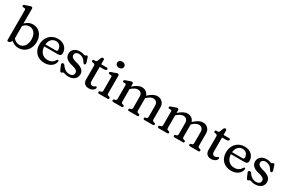

<svg xmlns="http://www.w3.org/2000/svg" viewBox="144 -2051 5064 3378"><g transform="rotate(30 2676.0 -362.0)"><path d="M361 -478.5C302 -478.5 247 -452.5 203 -407V-707.5C203 -725 192.5 -736 176 -736C163.5 -736 148.5 -729.5 130.5 -723.5L57.5 -699C41 -693.5 33 -684.5 33 -673C33 -662 40 -652.5 52 -652L85 -650.5C99 -650 106 -640.5 106 -619.5V-19.5C106 -3.5 114.5 4.5 127 4.5C144.5 4.5 158 -1.5 168.5 -13.5L195.5 -45.5C232.5 -9 281.5 12 336.5 12C465.5 12 569 -87 569 -242.5C569 -380 482.5 -478.5 361 -478.5ZM323 -44.5C278 -44.5 235.5 -65 203 -105.5V-356.5C235.5 -394.5 276 -416.5 323 -416.5C406 -416.5 466.5 -349 466.5 -233C466.5 -113.5 403.5 -44.5 323 -44.5Z M1051.5 -157.5C1043.5 -158 1038.5 -153 1030.5 -142.5C1009.5 -100.5 961.5 -62.5 890.5 -62.5C794 -62.5 726 -125.5 720.5 -241H999.5C1041.5 -241 1065 -260.5 1065 -300C1065 -404 984 -479 868.5 -479C723 -479 629 -371 629 -228.5C629 -87.5 720 11.5 866 11.5C983.5 11.5 1063.5 -60.5 1066.5 -137C1066.5 -150 1061 -157 1051.5 -157.5ZM855.5 -426C920.5 -426 965 -378.5 965 -309.5C965 -290 955 -281.5 933.5 -281.5H721C729.5 -370.5 782.5 -426 855.5 -426Z M1316 -432.5C1375.5 -432.5 1424.5 -401.5 1454.5 -348C1467 -326 1480.5 -317.5 1494.5 -321C1513 -325.5 1512.5 -350.5 1505.5 -372.5L1478 -458C1473 -473 1464.5 -479.5 1454 -479.5C1440.5 -479.5 1431.5 -460.5 1415 -460.5C1399.5 -460.5 1370 -479.5 1312.5 -479.5C1215.5 -479.5 1152.5 -422 1152.5 -346C1152.5 -258 1220.5 -215 1320.5 -195C1382.5 -179.5 1431.5 -158 1431.5 -111.5C1431.5 -69.5 1405.5 -38.5 1343.5 -38.5C1287.5 -38.5 1232 -71.5 1194 -131C1184 -147 1166 -153 1151.5 -149C1135.5 -144 1128 -126.5 1139.5 -100.5L1176 -16.5C1184 1.5 1193 9 1205.5 9C1221.5 9 1228 -10.5 1245.5 -10.5C1265 -10.5 1299.5 8 1347 8C1461 8 1518.5 -52.5 1518.5 -133.5C1518.5 -217 1446 -259.5 1339.5 -284.5C1282.5 -300 1239 -320 1239 -366.5C1239 -404.5 1268.5 -432.5 1316 -432.5Z M1867.5 -88.5C1852.5 -89.5 1837 -63 1800.5 -63C1766.5 -63 1746 -86 1746 -127V-417H1831C1867.5 -417 1883.5 -430 1883.5 -448.5C1883.5 -463 1874 -469.5 1857 -469.5H1746V-556.5C1746 -574 1735 -584.5 1720 -584.5C1708 -584.5 1692 -574 1686 -558L1663 -498C1655 -476.5 1642.5 -469.5 1624.5 -469.5H1601.5C1586 -469.5 1576 -460 1576 -447.5C1576 -435.5 1582.5 -425.5 1594.5 -423.5L1620 -419.5C1640.5 -416.5 1649 -403.5 1649 -380V-109C1649 -30.5 1695.5 8 1768.5 8C1829 8 1879.5 -28 1882.5 -65.5C1885.5 -79.5 1877.5 -88 1867.5 -88.5Z M2046 -571C2089 -571 2118.5 -597 2118.5 -634C2118.5 -670.5 2089 -696 2046 -696C2004.5 -696 1975 -670.5 1975 -634C1975 -597 2004.5 -571 2046 -571ZM2108.5 -446C2108.5 -463.5 2098.5 -475 2082 -475C2069 -475 2054.5 -469 2036 -462.5L1963 -437.5C1947 -432 1939 -423.5 1939 -412C1939 -401 1947 -391 1959.5 -390.5L1991 -389.5C2004.5 -389 2011.5 -379 2011.5 -358.5V-89.5C2011.5 -66.5 2003 -56.5 1988 -52.5L1968.5 -47.5C1955.5 -44 1947.5 -35 1947.5 -23C1947.5 -8 1957.5 0 1975 0H2144.5C2162 0 2172 -8 2172 -23C2172 -35 2165 -43.5 2151 -47.5L2132.5 -52.5C2116.5 -57 2108.5 -66.5 2108.5 -89.5Z M3051.5 -52.5C3036.5 -56.5 3027.5 -66.5 3027.5 -89.5V-335C3027.5 -421.5 2969 -479.5 2886.5 -479.5C2833 -479.5 2774 -451 2706 -385.5C2688 -443.5 2637.5 -479.5 2572.5 -479.5C2520 -479.5 2464 -450.5 2396.5 -391.5V-446C2396.5 -463.5 2386 -475 2369.5 -475C2357 -475 2342.5 -469 2324 -462.5L2251.5 -437.5C2235.5 -432 2227.5 -423.5 2227.5 -412C2227.5 -401 2234 -390.5 2246.5 -390.5L2279.5 -390C2293 -390 2300 -379 2300 -358.5V-89.5C2300 -66.5 2291 -56 2276.5 -52.5L2257 -47.5C2243 -44 2236 -35 2236 -23C2236 -8 2246 0 2263.5 0H2432C2448.5 0 2458 -8 2458 -23C2458 -33.5 2451.5 -42 2439 -45.5L2420 -50.5C2404 -54.5 2396.5 -65.5 2396.5 -89.5V-342L2405 -349.5C2452 -390.5 2493 -409 2529 -409C2582 -409 2617.5 -375 2617.5 -310.5V-89.5C2617.5 -65.5 2609.5 -54.5 2594 -50.5L2574.5 -45.5C2562 -42.5 2555.5 -33.5 2555.5 -23C2555.5 -8 2565 0 2581 0H2749.5C2765.5 0 2775 -8 2775 -23C2775 -33.5 2768.5 -42 2756 -45.5L2737 -50.5C2721.5 -54.5 2713.5 -65.5 2713.5 -89.5V-335V-340L2719 -345C2766 -388.5 2807 -409 2843 -409C2896 -409 2931.5 -375 2931.5 -310.5V-89.5C2931.5 -65.5 2924 -54.5 2908 -50.5L2888.5 -45.5C2876 -42.5 2869.5 -33.5 2869.5 -23C2869.5 -8 2879 0 2895 0H3064C3081 0 3091.5 -8 3091.5 -23C3091.5 -35 3084.5 -43.5 3070 -47.5Z M3977 -52.5C3962 -56.5 3953 -66.5 3953 -89.5V-335C3953 -421.5 3894.5 -479.5 3812 -479.5C3758.5 -479.5 3699.5 -451 3631.5 -385.5C3613.5 -443.5 3563 -479.5 3498 -479.5C3445.5 -479.5 3389.5 -450.5 3322 -391.5V-446C3322 -463.5 3311.5 -475 3295 -475C3282.5 -475 3268 -469 3249.5 -462.5L3177 -437.5C3161 -432 3153 -423.5 3153 -412C3153 -401 3159.5 -390.5 3172 -390.5L3205 -390C3218.5 -390 3225.5 -379 3225.5 -358.5V-89.5C3225.5 -66.5 3216.5 -56 3202 -52.5L3182.5 -47.5C3168.5 -44 3161.5 -35 3161.5 -23C3161.5 -8 3171.5 0 3189 0H3357.5C3374 0 3383.5 -8 3383.5 -23C3383.5 -33.5 3377 -42 3364.5 -45.5L3345.5 -50.5C3329.5 -54.5 3322 -65.5 3322 -89.5V-342L3330.5 -349.5C3377.5 -390.5 3418.5 -409 3454.5 -409C3507.5 -409 3543 -375 3543 -310.5V-89.5C3543 -65.5 3535 -54.5 3519.5 -50.5L3500 -45.5C3487.5 -42.5 3481 -33.5 3481 -23C3481 -8 3490.5 0 3506.5 0H3675C3691 0 3700.5 -8 3700.5 -23C3700.5 -33.5 3694 -42 3681.5 -45.5L3662.5 -50.5C3647 -54.5 3639 -65.5 3639 -89.5V-335V-340L3644.5 -345C3691.5 -388.5 3732.5 -409 3768.5 -409C3821.5 -409 3857 -375 3857 -310.5V-89.5C3857 -65.5 3849.5 -54.5 3833.5 -50.5L3814 -45.5C3801.5 -42.5 3795 -33.5 3795 -23C3795 -8 3804.5 0 3820.5 0H3989.5C4006.5 0 4017 -8 4017 -23C4017 -35 4010 -43.5 3995.5 -47.5Z M4353 -88.5C4338 -89.5 4322.5 -63 4286 -63C4252 -63 4231.5 -86 4231.5 -127V-417H4316.5C4353 -417 4369 -430 4369 -448.5C4369 -463 4359.5 -469.5 4342.5 -469.5H4231.5V-556.5C4231.5 -574 4220.5 -584.5 4205.5 -584.5C4193.5 -584.5 4177.5 -574 4171.5 -558L4148.5 -498C4140.5 -476.5 4128 -469.5 4110 -469.5H4087C4071.5 -469.5 4061.5 -460 4061.5 -447.5C4061.5 -435.5 4068 -425.5 4080 -423.5L4105.5 -419.5C4126 -416.5 4134.5 -403.5 4134.5 -380V-109C4134.5 -30.5 4181 8 4254 8C4314.5 8 4365 -28 4368 -65.5C4371 -79.5 4363 -88 4353 -88.5Z M4844 -157.5C4836 -158 4831 -153 4823 -142.5C4802 -100.5 4754 -62.5 4683 -62.5C4586.5 -62.5 4518.5 -125.5 4513 -241H4792C4834 -241 4857.5 -260.5 4857.5 -300C4857.5 -404 4776.5 -479 4661 -479C4515.5 -479 4421.5 -371 4421.5 -228.5C4421.5 -87.5 4512.5 11.5 4658.5 11.5C4776 11.5 4856 -60.5 4859 -137C4859 -150 4853.5 -157 4844 -157.5ZM4648 -426C4713 -426 4757.5 -378.5 4757.5 -309.5C4757.5 -290 4747.5 -281.5 4726 -281.5H4513.5C4522 -370.5 4575 -426 4648 -426Z M5108.5 -432.5C5168 -432.5 5217 -401.5 5247 -348C5259.5 -326 5273 -317.5 5287 -321C5305.5 -325.5 5305 -350.5 5298 -372.5L5270.5 -458C5265.5 -473 5257 -479.5 5246.5 -479.5C5233 -479.5 5224 -460.5 5207.5 -460.5C5192 -460.5 5162.5 -479.5 5105 -479.5C5008 -479.5 4945 -422 4945 -346C4945 -258 5013 -215 5113 -195C5175 -179.5 5224 -158 5224 -111.5C5224 -69.5 5198 -38.5 5136 -38.5C5080 -38.5 5024.5 -71.5 4986.5 -131C4976.5 -147 4958.5 -153 4944 -149C4928 -144 4920.5 -126.5 4932 -100.5L4968.5 -16.5C4976.5 1.5 4985.5 9 4998 9C5014 9 5020.5 -10.5 5038 -10.5C5057.5 -10.5 5092 8 5139.5 8C5253.5 8 5311 -52.5 5311 -133.5C5311 -217 5238.5 -259.5 5132 -284.5C5075 -300 5031.5 -320 5031.5 -366.5C5031.5 -404.5 5061 -432.5 5108.5 -432.5Z"/></g></svg>

Font: dr Title
Style: Regular
Weight: 400
Version: Version 1.000;hotconv 1.0.109;makeotfexe 2.5.65596